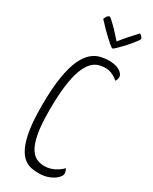

<svg xmlns="http://www.w3.org/2000/svg" viewBox="-236 -975 829 1038"><g transform="rotate(30 179.0 -455.5)"><path d="M207 9Q184 9 161 4.5Q138 0 116.5 -17Q95 -34 78 -69Q61 -104 51 -163.5Q41 -223 41 -315Q41 -422 52.5 -493.5Q64 -565 83.5 -608Q103 -651 128 -673Q153 -695 180.5 -702Q208 -709 234 -709Q266 -709 286.5 -701Q307 -693 317 -681.5Q327 -670 327 -660Q327 -652 324.5 -644Q322 -636 318 -632Q314 -636 303 -643.5Q292 -651 275.5 -658Q259 -665 239 -665Q217 -665 195.5 -658.5Q174 -652 155 -632Q136 -612 121 -573.5Q106 -535 97.5 -471.5Q89 -408 89 -313Q89 -224 99.5 -169.5Q110 -115 128 -87Q146 -59 168.5 -49.5Q191 -40 214 -40Q250 -40 280 -56.5Q310 -73 323 -89Q326 -83 329 -75.5Q332 -68 332 -59Q332 -46 315.5 -29.5Q299 -13 271 -2Q243 9 207 9ZM217 -775Q212 -775 199 -786Q186 -797 168.5 -813Q151 -829 134.5 -846Q118 -863 107 -875Q96 -887 94 -889Q96 -895 103 -906Q110 -917 119 -917Q122 -917 133 -907Q144 -897 158.5 -883Q173 -869 186 -854Q199 -839 208.5 -829Q218 -819 218 -819Q238 -845 258.5 -868Q279 -891 292.5 -905.5Q306 -920 306 -920Q314 -915 320 -909Q326 -903 326 -896Q326 -893 316 -879.5Q306 -866 291.5 -848.5Q277 -831 261 -814.5Q245 -798 233 -786.5Q221 -775 217 -775Z"/></g></svg>

Font: Yanone Kaffeesatz ExtraLight Light
Style: Regular
Weight: 300
Version: Version 2.003